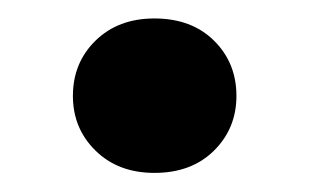

<svg xmlns="http://www.w3.org/2000/svg" viewBox="-20 -181 340 207"><path d="M146.5 5.4Q107.4 5.4 83 -18.6Q58.6 -42.5 58.6 -77.6Q58.6 -113.3 83 -137.2Q107.4 -161.1 146.5 -161.1Q186.5 -161.1 210.7 -137.2Q234.9 -113.3 234.9 -77.6Q234.9 -42.5 210.7 -18.6Q186.5 5.4 146.5 5.4Z"/></svg>

Font: Heebo ExtraBold
Style: Regular
Weight: 800
Designer: Oded Ezer
Foundry: Ezer Type House
Version: Version 3.100